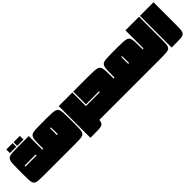

<svg xmlns="http://www.w3.org/2000/svg" viewBox="181 -1799 2998 2998"><g transform="rotate(-45 1680.0 -300.0)"><path d="M99 -700H239V-620H99ZM259 -700H399V-620H259ZM505 0H235Q168 0 125 -2Q82 -4 58.5 -14.5Q35 -25 24.5 -48.5Q14 -72 12 -115Q10 -158 10 -225V-345Q10 -422 12.5 -470Q15 -518 26.5 -545Q38 -572 64.5 -583.5Q91 -595 139.5 -597.5Q188 -600 265 -600H495V-300H505ZM139 -320Q124 -320 121.5 -317Q119 -314 119 -300H368V-320Z M770 -600H882Q959 -600 1007.5 -597.5Q1056 -595 1082.5 -583.5Q1109 -572 1120.5 -545Q1132 -518 1134.5 -470Q1137 -422 1137 -345V-225Q1137 -158 1135 -115Q1133 -72 1122.5 -48.5Q1112 -25 1088.5 -14.5Q1065 -4 1022.5 -2Q980 0 912 0H740Q730 0 720 0Q710 0 701 0H504Q501 -37 498 -76.5Q495 -116 495 -153Q495 -164 495 -172.5Q495 -181 496 -194Q497 -207 499 -231.5Q501 -256 504 -300H515V-345Q515 -422 517.5 -470Q520 -518 531.5 -545Q543 -572 569.5 -583.5Q596 -595 644.5 -597.5Q693 -600 770 -600ZM836 -435Q836 -450 833.5 -452.5Q831 -455 817 -455V-300H837Z M1157 100V-600H1457V-300H1467V0H1454Q1450 37 1439 58Q1428 79 1404.5 87.5Q1381 96 1340 98Q1299 100 1235 100Z M1747 -300Q1762 -300 1764.5 -302.5Q1767 -305 1767 -319H1477V-600H1812Q1889 -600 1937.5 -597.5Q1986 -595 2012.5 -583.5Q2039 -572 2050.5 -545Q2062 -518 2064.5 -470Q2067 -422 2067 -345V-300H2078V0H1871Q1864 0 1857 0Q1850 0 1842 0H1466Q1463 -37 1460 -76.5Q1457 -116 1457 -153Q1457 -164 1457 -172.5Q1457 -181 1458 -194Q1459 -207 1461 -231.5Q1463 -256 1466 -300Z M2343 -600H2455Q2532 -600 2580.5 -597.5Q2629 -595 2655.5 -583.5Q2682 -572 2693.5 -545Q2705 -518 2707.5 -470Q2710 -422 2710 -345V-300H2720V0H2524Q2515 0 2505 0Q2495 0 2485 0H2313Q2303 0 2293 0Q2283 0 2274 0H2077Q2074 -37 2071 -76.5Q2068 -116 2068 -153Q2068 -164 2068 -172.5Q2068 -181 2069 -194Q2070 -207 2072 -231.5Q2074 -256 2077 -300H2088V-345Q2088 -422 2090.5 -470Q2093 -518 2104.5 -545Q2116 -572 2142.5 -583.5Q2169 -595 2217.5 -597.5Q2266 -600 2343 -600ZM2409 -435Q2409 -450 2406.5 -452.5Q2404 -455 2390 -455V-300H2410Z M2730 -700H3030V-225Q3030 -158 3028 -115Q3026 -72 3016 -48.5Q3006 -25 2982.5 -14.5Q2959 -4 2917 -2Q2875 0 2808 0H2719Q2716 -37 2713 -76.5Q2710 -116 2710 -153Q2710 -164 2710 -172.5Q2710 -181 2711 -194Q2712 -207 2714 -231.5Q2716 -256 2719 -300H2720Q2728 -300 2729 -302.5Q2730 -305 2730 -320Z M3050 -700H3350V-225Q3350 -158 3348 -115Q3346 -72 3336 -48.5Q3326 -25 3302.5 -14.5Q3279 -4 3237 -2Q3195 0 3128 0H3050Z"/></g></svg>

Font: Badeen Display
Style: Regular
Weight: 400
Version: Version 1.000; ttfautohint (v1.8.4.7-5d5b)